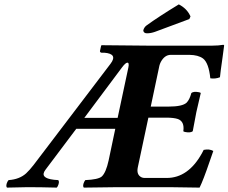

<svg xmlns="http://www.w3.org/2000/svg" viewBox="-20 -853 1041 875"><path d="M133.8 -102.1 483.4 -562Q518.6 -607.9 455.1 -612.8Q448.2 -613.3 442.4 -612.8Q435.5 -614.3 435.5 -620.1L440.9 -645L443.4 -647L649.9 -645H948.2Q975.6 -645 998 -648.9Q1001 -647.5 1001.5 -646Q1001.5 -642.6 994.6 -594.2Q984.4 -523.4 982.4 -501Q962.4 -492.7 938.5 -496.1Q931.2 -566.4 905.3 -586.4Q883.3 -602.5 843.3 -603H758.3Q730.5 -603 712.9 -570.8Q708.5 -562 706.5 -554.2L667 -367.2H748Q811.5 -367.2 830.6 -385.3Q844.2 -399.4 852.1 -429.2Q862.3 -437.5 887.2 -432.6Q893.1 -431.2 895 -429.2Q880.4 -368.7 875 -342.8Q870.6 -322.8 858.4 -254.9Q848.1 -246.6 823.2 -251.5Q817.4 -252.9 815.4 -254.9Q821.8 -298.8 791 -310.5Q772 -316.9 737.3 -316.9H656.2L607.9 -89.8Q601.1 -56.6 625 -44.9Q631.3 -42 639.2 -42H739.7Q837.9 -42 900.4 -154.8Q904.8 -162.6 908.2 -169.9Q934.6 -175.3 952.1 -165Q946.3 -149.4 934.6 -114.7Q906.7 -32.7 889.6 2Q888.7 2 752 0H516.1Q515.1 0 361.8 2Q355 -6.3 364.3 -25.4Q366.7 -29.8 368.7 -32.2Q426.8 -34.7 443.4 -48.3Q462.9 -65.9 475.1 -122.1L505.4 -266.1H327.6L187 -79.1Q158.7 -41.5 226.1 -33.7Q234.9 -32.7 245.6 -32.2Q252.4 -23.9 243.2 -4.4Q240.7 0 238.8 2Q165 0 106 0Q84 0 11.7 2Q4.9 -6.3 14.2 -25.4Q16.6 -29.8 19 -32.2Q68.8 -35.6 99.1 -63Q115.7 -78.6 133.8 -102.1ZM364.3 -315.9H516.1L564.9 -544.9Q569.8 -567.9 560.1 -567.4Q551.8 -566.9 536.1 -545.9ZM794.9 -833Q831.1 -814.5 846.7 -781.2Q847.7 -778.8 848.1 -777.8L842.8 -766.1L686.5 -708Q667.5 -701.2 649.9 -701.2Q636.2 -701.2 633.3 -711.9Q632.8 -714.4 633.3 -715.8Q637.2 -729 647.5 -736.8Q701.2 -775.9 794.9 -833Z"/></svg>

Font: Linux Libertine Slanted O
Style: Bold Slanted
Weight: 700
Designer: Philipp H. Poll
Foundry: Philipp H. Poll
Version: Version 5.0.0